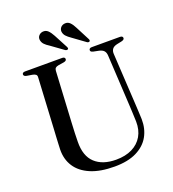

<svg xmlns="http://www.w3.org/2000/svg" viewBox="-159 -1009 1031 1144"><g transform="rotate(-20 357.0 -436.5)"><path d="M578 -295.5 560 -620Q559 -638.5 550 -649.2Q541 -660 520 -665L485 -672Q475 -674.5 471.5 -678Q468 -681.5 468 -687Q468 -693 472.5 -696.5Q477 -700 485 -700H664.5Q673 -700 677.5 -696.5Q682 -693 682 -687Q682 -681.5 678 -677.8Q674 -674 664 -671.5L633 -665Q611.5 -660 602.8 -648Q594 -636 595 -618L613.5 -296.5Q615 -271 616.2 -246.2Q617.5 -221.5 618.5 -195Q619.5 -134.5 593 -87Q566.5 -39.5 511.2 -12Q456 15.5 371.5 15.5Q280.5 15.5 219.8 -10.5Q159 -36.5 129 -82.8Q99 -129 100 -190.5Q100.5 -204.5 101.5 -225.8Q102.5 -247 103.8 -271.2Q105 -295.5 106.5 -317.5L124 -641Q125 -652.5 118 -658.2Q111 -664 96.5 -666.5L62.5 -672Q44.5 -675.5 44.5 -687Q44.5 -693 49.2 -696.5Q54 -700 62.5 -700H298Q306.5 -700 311 -696.5Q315.5 -693 315.5 -687Q315.5 -681.5 311.8 -677.8Q308 -674 298 -672L263 -666.5Q249.5 -664 243.5 -658.5Q237.5 -653 236.5 -641L219 -320Q216.5 -283 215.8 -252.8Q215 -222.5 214.5 -199Q213 -108.5 260.8 -64.2Q308.5 -20 394 -20Q453 -20 495.5 -41Q538 -62 560.8 -101Q583.5 -140 582.5 -193.5Q581.5 -226.5 580.2 -250.8Q579 -275 578 -295.5ZM301.5 -839 347.5 -752Q350 -747.5 350.5 -743.8Q351 -740 348 -737Q345 -734.5 340.5 -734.8Q336 -735 331.5 -737.5L252.5 -794.5Q234.5 -805.5 223 -817.5Q211.5 -829.5 209 -846.5Q207 -862 216.8 -873.2Q226.5 -884.5 242.5 -886.5Q262 -888.5 275.5 -875.5Q289 -862.5 301.5 -839ZM440 -839 485 -752Q487.5 -747.5 487.8 -743.5Q488 -739.5 485 -736.5Q482 -734 477.2 -734.5Q472.5 -735 468.5 -738L389.5 -795.5Q372.5 -807 361 -819.2Q349.5 -831.5 347.5 -848.5Q346.5 -863.5 356.2 -874.8Q366 -886 382.5 -887.5Q401.5 -889.5 415 -876Q428.5 -862.5 440 -839Z"/></g></svg>

Font: Fraunces 60pt
Style: Regular
Weight: 400
Version: Version 1.000;[b76b70a41]